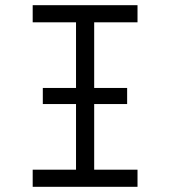

<svg xmlns="http://www.w3.org/2000/svg" viewBox="-20 -720 656 740"><path d="M145 -319V-381H470V-319ZM273 0V-700H343V0ZM106 0V-66H510V0ZM106 -634V-700H510V-634Z"/></svg>

Font: Overpass Mono Light Light
Style: Regular
Weight: 300
Monospace: yes
Version: Version 4.000